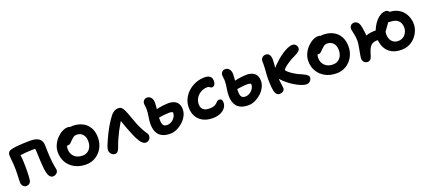

<svg xmlns="http://www.w3.org/2000/svg" viewBox="49 -1469 5392 2430"><g transform="rotate(-20 2744.5 -254.0)"><path d="M494 10Q471 10 453.5 -11.5Q436 -33 429 -67Q421 -97 417.5 -136Q414 -175 411.5 -215.5Q409 -256 408 -290.5Q407 -325 406 -346Q405 -368 402.5 -385Q400 -402 397 -417L423 -396H357Q326 -396 285.5 -392.5Q245 -389 207 -384Q169 -379 143 -372L185 -451Q201 -394 205 -337Q209 -280 209 -215Q209 -186 208.5 -153.5Q208 -121 206 -91Q204 -61 201 -41Q197 -19 180 -5Q163 9 139 9Q112 9 93.5 -11.5Q75 -32 75 -63Q75 -85 76.5 -114Q78 -143 79 -174Q80 -205 80 -230Q80 -276 77 -311Q74 -346 70.5 -375.5Q67 -405 67 -435Q67 -455 80 -471Q93 -487 116 -492Q148 -501 192 -505.5Q236 -510 284 -512Q332 -514 376 -514Q456 -514 495.5 -484Q535 -454 535 -389Q535 -370 536 -334Q537 -298 539 -255Q541 -212 546 -169Q551 -126 558 -92Q560 -82 562.5 -71Q565 -60 565 -52Q565 -26 544.5 -8Q524 10 494 10Z M941 12Q857 12 792.5 -22Q728 -56 691.5 -116.5Q655 -177 655 -254Q655 -307 676.5 -353.5Q698 -400 732 -435.5Q766 -471 805 -491Q844 -511 879 -511Q894 -511 906.5 -506.5Q919 -502 927 -492Q935 -482 935 -465Q935 -435 922.5 -411.5Q910 -388 871 -373Q846 -360 827 -342Q808 -324 797 -301Q786 -278 786 -253Q786 -188 827 -148.5Q868 -109 936 -109Q994 -109 1030 -149Q1066 -189 1066 -256Q1066 -315 1035.5 -349.5Q1005 -384 953 -384Q927 -384 910.5 -372Q894 -360 874 -340Q859 -325 849.5 -315Q840 -305 830 -300Q820 -295 805 -295Q789 -295 777 -307Q765 -319 765 -352Q765 -379 780 -406.5Q795 -434 820.5 -456.5Q846 -479 877 -493Q908 -507 941 -507Q1021 -507 1078.5 -476.5Q1136 -446 1166.5 -390.5Q1197 -335 1197 -258Q1197 -181 1163 -120Q1129 -59 1071.5 -23.5Q1014 12 941 12Z M1330 12Q1311 12 1295.5 1.5Q1280 -9 1270.5 -26Q1261 -43 1261 -62Q1261 -84 1273.5 -117.5Q1286 -151 1305 -191.5Q1324 -232 1343 -272Q1361 -308 1382 -344Q1403 -380 1424 -411Q1445 -442 1462 -464Q1482 -489 1507.5 -504Q1533 -519 1563 -519Q1593 -519 1609.5 -502.5Q1626 -486 1641 -453Q1659 -413 1677.5 -358.5Q1696 -304 1716 -254Q1734 -212 1747.5 -185Q1761 -158 1771.5 -140.5Q1782 -123 1791 -110Q1802 -95 1807.5 -84.5Q1813 -74 1813 -58Q1813 -39 1804 -23.5Q1795 -8 1780 1Q1765 10 1746 10Q1726 10 1707 -4.5Q1688 -19 1671.5 -44.5Q1655 -70 1640 -100Q1629 -123 1613.5 -160.5Q1598 -198 1581.5 -241.5Q1565 -285 1551 -325Q1537 -365 1530 -391L1571 -396Q1553 -376 1529.5 -338Q1506 -300 1480.5 -251Q1455 -202 1432 -150.5Q1409 -99 1393 -50Q1383 -21 1368 -4.5Q1353 12 1330 12Z M2076 10Q2019 10 1980.5 -6Q1942 -22 1920 -49.5Q1898 -77 1888.5 -112Q1879 -147 1879 -184Q1879 -234 1888.5 -286Q1898 -338 1898 -377Q1898 -406 1894.5 -425.5Q1891 -445 1891 -458Q1891 -475 1898 -489Q1905 -503 1918.5 -512Q1932 -521 1950 -521Q1984 -521 2005 -495.5Q2026 -470 2026 -426Q2026 -403 2023.5 -374.5Q2021 -346 2017.5 -316Q2014 -286 2011.5 -259Q2009 -232 2009 -212Q2009 -183 2012.5 -159Q2016 -135 2031 -121Q2046 -107 2078 -107Q2099 -107 2120.5 -116.5Q2142 -126 2159.5 -142.5Q2177 -159 2188 -181Q2199 -203 2199 -228Q2199 -236 2185 -240.5Q2171 -245 2146 -245Q2116 -245 2082.5 -241Q2049 -237 2020.5 -232.5Q1992 -228 1975 -225Q1959 -224 1944 -229Q1929 -234 1919.5 -245Q1910 -256 1910 -273Q1910 -296 1922.5 -306.5Q1935 -317 1958 -324Q1974 -330 2000 -336.5Q2026 -343 2057.5 -349Q2089 -355 2120.5 -358.5Q2152 -362 2179 -362Q2229 -362 2262 -346Q2295 -330 2311.5 -300Q2328 -270 2328 -227Q2328 -183 2306 -140.5Q2284 -98 2247 -64.5Q2210 -31 2165.5 -10.5Q2121 10 2076 10Z M2650 9Q2572 9 2517.5 -20Q2463 -49 2434.5 -100.5Q2406 -152 2406 -220Q2406 -282 2431.5 -335Q2457 -388 2501.5 -428Q2546 -468 2604 -490.5Q2662 -513 2727 -513Q2754 -513 2775.5 -504Q2797 -495 2809 -477.5Q2821 -460 2821 -432Q2821 -402 2808 -381.5Q2795 -361 2772 -361Q2759 -361 2752.5 -366.5Q2746 -372 2739.5 -377.5Q2733 -383 2715 -383Q2665 -383 2625 -360Q2585 -337 2562 -298.5Q2539 -260 2539 -214Q2539 -186 2550.5 -165Q2562 -144 2586.5 -132Q2611 -120 2651 -120Q2691 -120 2713.5 -129.5Q2736 -139 2749 -151.5Q2762 -164 2773 -174Q2784 -184 2801 -184Q2822 -184 2832 -171Q2842 -158 2842 -132Q2842 -91 2817.5 -59.5Q2793 -28 2749 -9.5Q2705 9 2650 9Z M3129 10Q3072 10 3033.5 -6Q2995 -22 2973 -49.5Q2951 -77 2941.5 -112Q2932 -147 2932 -184Q2932 -234 2941.5 -286Q2951 -338 2951 -377Q2951 -406 2947.5 -425.5Q2944 -445 2944 -458Q2944 -475 2951 -489Q2958 -503 2971.5 -512Q2985 -521 3003 -521Q3037 -521 3058 -495.5Q3079 -470 3079 -426Q3079 -403 3076.5 -374.5Q3074 -346 3070.5 -316Q3067 -286 3064.5 -259Q3062 -232 3062 -212Q3062 -183 3065.5 -159Q3069 -135 3084 -121Q3099 -107 3131 -107Q3152 -107 3173.5 -116.5Q3195 -126 3212.5 -142.5Q3230 -159 3241 -181Q3252 -203 3252 -228Q3252 -236 3238 -240.5Q3224 -245 3199 -245Q3169 -245 3135.5 -241Q3102 -237 3073.5 -232.5Q3045 -228 3028 -225Q3012 -224 2997 -229Q2982 -234 2972.5 -245Q2963 -256 2963 -273Q2963 -296 2975.5 -306.5Q2988 -317 3011 -324Q3027 -330 3053 -336.5Q3079 -343 3110.5 -349Q3142 -355 3173.5 -358.5Q3205 -362 3232 -362Q3282 -362 3315 -346Q3348 -330 3364.5 -300Q3381 -270 3381 -227Q3381 -183 3359 -140.5Q3337 -98 3300 -64.5Q3263 -31 3218.5 -10.5Q3174 10 3129 10Z M3911 12Q3879 12 3837 -5Q3795 -22 3751 -49Q3707 -76 3669 -108Q3631 -140 3606 -169Q3589 -187 3579.5 -206.5Q3570 -226 3570 -245Q3570 -261 3576 -276.5Q3582 -292 3597 -308Q3607 -322 3632.5 -348Q3658 -374 3691.5 -403.5Q3725 -433 3763.5 -459Q3802 -485 3840 -502Q3878 -519 3910 -519Q3927 -519 3940.5 -510Q3954 -501 3962 -487Q3970 -473 3970 -458Q3970 -432 3947.5 -413Q3925 -394 3894 -380Q3840 -355 3799 -328Q3758 -301 3735.5 -280.5Q3713 -260 3713 -251Q3713 -242 3737.5 -220.5Q3762 -199 3804 -173Q3846 -147 3898 -126Q3918 -117 3937 -106.5Q3956 -96 3968 -84Q3980 -72 3980 -57Q3980 -40 3971 -24Q3962 -8 3946.5 2Q3931 12 3911 12ZM3548 10Q3516 10 3500 -18Q3484 -46 3478.5 -98.5Q3473 -151 3473 -225Q3473 -250 3475.5 -283Q3478 -316 3480.5 -351Q3483 -386 3483 -416Q3483 -424 3482.5 -433.5Q3482 -443 3482 -452Q3482 -474 3492 -489Q3502 -504 3517.5 -511.5Q3533 -519 3548 -519Q3580 -519 3597 -494.5Q3614 -470 3614 -429Q3614 -398 3610.5 -361.5Q3607 -325 3603.5 -289Q3600 -253 3600 -225Q3600 -175 3604 -139.5Q3608 -104 3612 -80.5Q3616 -57 3616 -43Q3616 -25 3606 -13.5Q3596 -2 3581 4Q3566 10 3548 10Z M4315 12Q4231 12 4166.5 -22Q4102 -56 4065.5 -116.5Q4029 -177 4029 -254Q4029 -307 4050.5 -353.5Q4072 -400 4106 -435.5Q4140 -471 4179 -491Q4218 -511 4253 -511Q4268 -511 4280.5 -506.5Q4293 -502 4301 -492Q4309 -482 4309 -465Q4309 -435 4296.5 -411.5Q4284 -388 4245 -373Q4220 -360 4201 -342Q4182 -324 4171 -301Q4160 -278 4160 -253Q4160 -188 4201 -148.5Q4242 -109 4310 -109Q4368 -109 4404 -149Q4440 -189 4440 -256Q4440 -315 4409.5 -349.5Q4379 -384 4327 -384Q4301 -384 4284.5 -372Q4268 -360 4248 -340Q4233 -325 4223.5 -315Q4214 -305 4204 -300Q4194 -295 4179 -295Q4163 -295 4151 -307Q4139 -319 4139 -352Q4139 -379 4154 -406.5Q4169 -434 4194.5 -456.5Q4220 -479 4251 -493Q4282 -507 4315 -507Q4395 -507 4452.5 -476.5Q4510 -446 4540.5 -390.5Q4571 -335 4571 -258Q4571 -181 4537 -120Q4503 -59 4445.5 -23.5Q4388 12 4315 12Z M5188 13Q5119 13 5072 -9.5Q5025 -32 4997 -68.5Q4969 -105 4957 -148Q4945 -191 4945 -232Q4945 -266 4956 -305Q4967 -344 4987.5 -381.5Q5008 -419 5035 -449.5Q5062 -480 5095 -498.5Q5128 -517 5164 -517Q5181 -517 5194 -507Q5207 -497 5215 -483.5Q5223 -470 5223 -458Q5223 -450 5214 -440Q5205 -430 5192 -418Q5179 -406 5165.5 -393Q5152 -380 5144 -367Q5115 -326 5088 -289Q5061 -252 5033 -229Q5005 -206 4970 -206Q4939 -206 4919 -204Q4899 -202 4885 -197Q4871 -192 4857 -180Q4839 -165 4827 -140Q4815 -115 4807 -89.5Q4799 -64 4794 -48Q4785 -16 4770 -2.5Q4755 11 4735 11Q4709 11 4688.5 -7Q4668 -25 4668 -61Q4668 -73 4673 -101Q4678 -129 4684.5 -163.5Q4691 -198 4696 -231Q4701 -264 4701 -286Q4701 -320 4695.5 -353.5Q4690 -387 4683.5 -414Q4677 -441 4677 -455Q4677 -479 4693.5 -497.5Q4710 -516 4737 -516Q4763 -516 4781.5 -500Q4800 -484 4808 -458Q4812 -444 4817 -418.5Q4822 -393 4826 -362Q4830 -331 4830 -300Q4830 -277 4826 -246Q4822 -215 4816.5 -182.5Q4811 -150 4805 -122Q4799 -94 4795 -76.5Q4791 -59 4791 -59L4685 -87Q4688 -103 4694.5 -127Q4701 -151 4711.5 -178Q4722 -205 4738 -230Q4754 -255 4775 -273Q4801 -297 4829.5 -309Q4858 -321 4893.5 -325.5Q4929 -330 4978 -330Q4986 -330 4997 -337Q5008 -344 5021.5 -353.5Q5035 -363 5048.5 -371.5Q5062 -380 5074 -385L5172 -388Q5153 -380 5134.5 -366Q5116 -352 5102 -333Q5088 -314 5080 -289Q5072 -264 5072 -232Q5072 -199 5085.5 -170Q5099 -141 5125.5 -123.5Q5152 -106 5189 -106Q5218 -106 5241.5 -117Q5265 -128 5281.5 -147.5Q5298 -167 5307 -191Q5316 -215 5316 -241Q5316 -276 5301.5 -305.5Q5287 -335 5255.5 -352.5Q5224 -370 5171 -370Q5148 -370 5130.5 -386.5Q5113 -403 5113 -421Q5113 -438 5125.5 -454Q5138 -470 5157.5 -480Q5177 -490 5197 -490Q5259 -490 5306 -469Q5353 -448 5383.5 -412Q5414 -376 5429.5 -332Q5445 -288 5445 -241Q5445 -200 5428.5 -156Q5412 -112 5379.5 -73.5Q5347 -35 5299 -11Q5251 13 5188 13Z"/></g></svg>

Font: Shantell Sans SemiBold
Style: Regular
Weight: 600
Designer: Stephen Nixon, Anya Danilova, Shantell Martin
Foundry: Arrow Type
Version: Version 1.011;[c5ecc13dd]